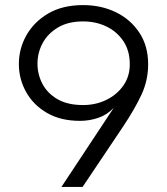

<svg xmlns="http://www.w3.org/2000/svg" viewBox="-20 -733 655 753"><path d="M221 0 426 -310Q399 -282 364.5 -270.5Q330 -259 294 -259Q218 -259 164.5 -290Q111 -321 82.5 -372Q54 -423 54 -482Q54 -542 83.5 -594.5Q113 -647 169 -680Q225 -713 306 -713Q377 -713 434.5 -685Q492 -657 526.5 -605Q561 -553 561 -481Q561 -418 535 -362Q509 -306 463 -237L304 0ZM306 -321Q355 -321 396.5 -341Q438 -361 463.5 -397Q489 -433 489 -481Q489 -534 464 -571.5Q439 -609 397.5 -629Q356 -649 306 -649Q247 -649 207 -625Q167 -601 147 -563.5Q127 -526 127 -483Q127 -441 146.5 -404Q166 -367 205.5 -344Q245 -321 306 -321Z"/></svg>

Font: MuseoModerno Light
Style: Regular
Weight: 300
Designer: Pablo Cosgaya, Héctor Gatti, Marcela Romero, and the Authors of The MuseoModerno Project.
Foundry: Omnibus-Type Team
Version: Version 1.001